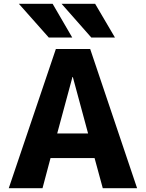

<svg xmlns="http://www.w3.org/2000/svg" viewBox="-20 -987 765 1007"><path d="M256 -967 359 -790H236L79 -967ZM479 -967 583 -790H459L303 -967ZM26 0 273 -730H453L699 0H519L476 -158H245L203 0ZM280 -287H442L362 -583H360Z"/></svg>

Font: Mplus 1p ExtraBold
Style: Regular
Weight: 800
Version: Version 1.061